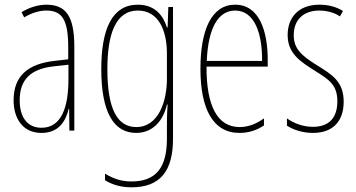

<svg xmlns="http://www.w3.org/2000/svg" viewBox="-20 -557 1520 819"><path d="M177 -537C143 -537 104 -525 72 -505L83 -483C120 -505 153 -512 177 -512C244 -512 271 -475 271 -355V-304L210 -297C100 -284 38 -234 38 -129C38 -57 73 10 157 10C233 10 261 -43 273 -93H275L276 0H297V-358C297 -489 261 -537 177 -537ZM209 -274 272 -281V-220C272 -97 241 -12 157 -12C99 -12 64 -54 64 -129C64 -217 110 -263 209 -274Z M568 -537C458 -537 412 -433 412 -262C412 -76 466 10 561 10C632 10 677 -43 692 -111H695C692 -70 692 -43 692 -12V35C692 163 641 217 541 217C496 217 464 205 428 184V212C461 232 498 242 541 242C663 242 718 173 718 35V-527H698L695 -440H692C677 -489 642 -537 568 -537ZM568 -512C657 -512 692 -426 692 -329V-221C692 -126 657 -15 561 -15C480 -15 438 -93 438 -262C438 -411 473 -512 568 -512Z M983 -537C882 -537 835 -429 835 -264C835 -94 887 10 1002 10C1043 10 1078 -3 1106 -22V-52C1071 -27 1037 -15 1002 -15C907 -15 860 -106 861 -273H1122V-301C1122 -421 1088 -537 983 -537ZM983 -512C1066 -512 1099 -414 1098 -297H862C868 -442 913 -512 983 -512Z M1446 -123C1446 -210 1396 -239 1330 -280C1266 -320 1233 -349 1233 -407C1233 -475 1277 -512 1342 -512C1374 -512 1408 -503 1430 -487L1443 -510C1417 -527 1381 -537 1343 -537C1250 -537 1207 -479 1207 -408C1207 -330 1258 -296 1325 -254C1384 -217 1419 -195 1419 -125C1419 -56 1385 -16 1315 -16C1273 -16 1233 -31 1204 -52V-21C1227 -6 1266 10 1315 10C1403 10 1446 -43 1446 -123Z"/></svg>

Font: Noto Sans Arabic ExtCond Thin
Style: Regular
Weight: 100
Width: 2
Designer: Monotype Design Team, Nadine Chahine, Nizar Qandah and Khaled Hosny
Foundry: Monotype Imaging Inc.
Version: Version 2.012